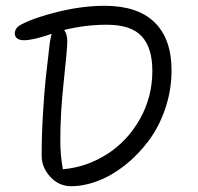

<svg xmlns="http://www.w3.org/2000/svg" viewBox="-20 -684 678 659"><path d="M224.1 -44.9Q182.1 -44.9 152.6 -77.1Q123 -109.4 123 -148.9Q123 -222.7 127.7 -297.6Q132.3 -372.6 137 -415.8Q141.6 -459 150.9 -537.1Q152.8 -550.3 157.2 -567.9Q93.8 -545.9 63 -545.9Q46.9 -545.9 38.8 -552.2Q30.8 -558.6 30.8 -568.8Q30.8 -588.4 53.2 -600.1Q100.1 -624.5 182.4 -644.3Q264.6 -664.1 338.9 -664.1Q453.1 -664.1 511 -606.9Q568.8 -549.8 568.8 -442.9Q568.8 -375 547.4 -311.8Q525.9 -248.5 490.2 -200.9Q454.6 -153.3 409.9 -117.7Q365.2 -82 317.1 -63.5Q269 -44.9 224.1 -44.9ZM187 -202.1Q187 -150.9 195.8 -103Q277.8 -110.4 347.7 -155Q417.5 -199.7 460.2 -275.4Q502.9 -351.1 502.9 -440.9Q502.9 -519.5 466.6 -559.3Q430.2 -599.1 346.2 -599.1Q272.5 -599.1 200.2 -581.1Q210.9 -567.4 210.9 -542Q210.9 -515.6 199 -406.7Q187 -297.9 187 -202.1Z"/></svg>

Font: Shantell Sans Irregular Bouncy
Style: Regular
Weight: 300
Designer: Stephen Nixon, Anya Danilova, Shantell Martin
Foundry: Arrow Type
Version: Version 1.006;[9816181b4]